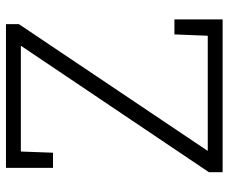

<svg xmlns="http://www.w3.org/2000/svg" viewBox="-80 -670 751 630"><g transform="rotate(-90 295.0 -355.5)"><path d="M44.4 0V-44.9L459.5 -662.1H112.3L108.4 -556.6H58.6V-710.9H530.3V-668.5L114.3 -48.8H492.2L496.6 -158.2H545.9V0Z"/></g></svg>

Font: Roboto Slab LO Light
Style: Regular
Weight: 300
Designer: Google
Version: Version 2.000